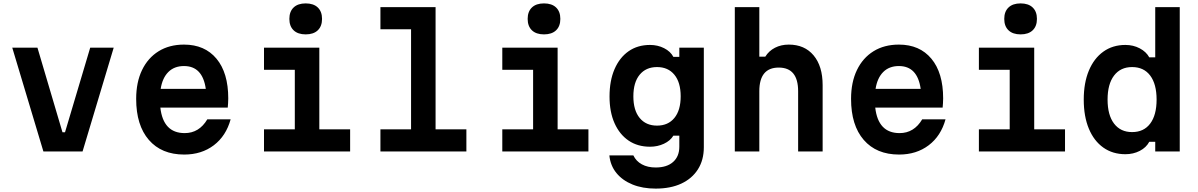

<svg xmlns="http://www.w3.org/2000/svg" viewBox="-20 -890 7040 1128"><path d="M52 -610H200L347 -113H362L510 -610H648L465 0H235Z M1335 -189Q1308 -91 1236 -36.5Q1164 18 1062 18Q929 18 854.5 -68Q780 -154 780 -309Q780 -407 814.5 -478.5Q849 -550 912 -589Q975 -628 1061 -628Q1183 -628 1252 -545Q1321 -462 1321 -312Q1321 -297 1320 -283.5Q1319 -270 1318 -258H922Q939 -108 1065 -108Q1150 -108 1198 -189ZM1061 -502Q1004 -502 969 -467Q934 -432 924 -368H1189Q1170 -502 1061 -502Z M1531 -610H1856V-130H2037V0H1531V-130H1712V-480H1531ZM1776 -688Q1730 -688 1705 -712Q1680 -736 1680 -779Q1680 -822 1705 -846Q1730 -870 1776 -870Q1822 -870 1847 -846Q1872 -822 1872 -779Q1872 -736 1847 -712Q1822 -688 1776 -688Z M2215 -848H2539V-130H2720V0H2215V-130H2395V-718H2215Z M2931 -610H3256V-130H3437V0H2931V-130H3112V-480H2931ZM3176 -688Q3130 -688 3105 -712Q3080 -736 3080 -779Q3080 -822 3105 -846Q3130 -870 3176 -870Q3222 -870 3247 -846Q3272 -822 3272 -779Q3272 -736 3247 -712Q3222 -688 3176 -688Z M4115 -25Q4115 50 4080.5 104.5Q4046 159 3983 188.5Q3920 218 3832 218Q3755 218 3696 194Q3637 170 3601.5 126.5Q3566 83 3560 23H3701Q3717 57 3751 75.5Q3785 94 3832 94Q3898 94 3934.5 61.5Q3971 29 3971 -28V-93H3936Q3918 -63 3880.5 -45.5Q3843 -28 3799 -28Q3726 -28 3673 -64Q3620 -100 3590.5 -166Q3561 -232 3561 -323Q3561 -416 3590.5 -484Q3620 -552 3673 -589Q3726 -626 3799 -626Q3844 -626 3881.5 -607Q3919 -588 3936 -556H3971V-610H4115ZM3701 -324Q3701 -242 3738 -197Q3775 -152 3840 -152Q3905 -152 3942 -197Q3979 -242 3979 -324Q3979 -406 3942 -451Q3905 -496 3840 -496Q3775 -496 3738 -451Q3701 -406 3701 -324Z M4297 0V-848H4441V-557H4476Q4497 -591 4533 -609.5Q4569 -628 4614 -628Q4707 -628 4760 -564.5Q4813 -501 4813 -390V0H4669V-354Q4669 -493 4555 -493Q4441 -493 4441 -354V0Z M5535 -189Q5508 -91 5436 -36.5Q5364 18 5262 18Q5129 18 5054.5 -68Q4980 -154 4980 -309Q4980 -407 5014.5 -478.5Q5049 -550 5112 -589Q5175 -628 5261 -628Q5383 -628 5452 -545Q5521 -462 5521 -312Q5521 -297 5520 -283.5Q5519 -270 5518 -258H5122Q5139 -108 5265 -108Q5350 -108 5398 -189ZM5261 -502Q5204 -502 5169 -467Q5134 -432 5124 -368H5389Q5370 -502 5261 -502Z M5731 -610H6056V-130H6237V0H5731V-130H5912V-480H5731ZM5976 -688Q5930 -688 5905 -712Q5880 -736 5880 -779Q5880 -822 5905 -846Q5930 -870 5976 -870Q6022 -870 6047 -846Q6072 -822 6072 -779Q6072 -736 6047 -712Q6022 -688 5976 -688Z M6592 16Q6517 16 6462 -23Q6407 -62 6377 -134Q6347 -206 6347 -305Q6347 -403 6377 -475Q6407 -547 6462 -586.5Q6517 -626 6592 -626Q6638 -626 6676 -606Q6714 -586 6732 -553H6767V-848H6911V0H6767V-57H6732Q6714 -23 6676 -3.5Q6638 16 6592 16ZM6631 -114Q6700 -114 6737.5 -164Q6775 -214 6775 -305Q6775 -396 6737.5 -446Q6700 -496 6631 -496Q6563 -496 6525 -446Q6487 -396 6487 -305Q6487 -214 6525 -164Q6563 -114 6631 -114Z"/></svg>

Font: Martian Mono SemiBold
Style: Regular
Weight: 600
Monospace: yes
Designer: Roman Shamin
Foundry: Evil Martians
Version: Version 1.000; ttfautohint (v1.8.4.7-5d5b)